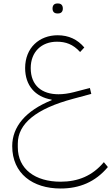

<svg xmlns="http://www.w3.org/2000/svg" viewBox="-20 -776 638 1100"><path d="M308 -699H313C329 -699 340 -708 340 -727C340 -747 329 -756 313 -756H308C292 -756 281 -747 281 -727C281 -708 292 -699 308 -699ZM327 304C435 304 526 267 598 181L575 153C509 232 426 265 327 265C183 265 82 194 82 67V47C82 -67 186 -153 399 -210L503 -238L495 -272L403 -248C372 -240 342 -236 315 -236C221 -236 156 -285 156 -386C156 -479 218 -537 306 -537C356 -537 398 -523 439 -478L463 -504C424 -550 374 -574 310 -574C206 -574 124 -503 124 -386C124 -287 181 -221 276 -205V-202C127 -142 50 -50 50 61C50 219 168 304 327 304Z"/></svg>

Font: IBM Plex Arabic ExtraLight
Style: Regular
Weight: 200
Designer: Mike Abbink, Paul van der Laan, Pieter van Rosmalen, Wael Morcos, Khajak Apelian
Foundry: Bold Monday
Version: Version 1.0